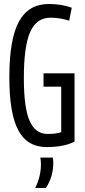

<svg xmlns="http://www.w3.org/2000/svg" viewBox="-20 -730 430 966"><path d="M27 -340Q27 -534 75.5 -622Q124 -710 226 -710Q290 -710 341 -691L328 -626Q281 -641 234 -641Q164 -641 132 -569.5Q100 -498 100 -337Q100 -188 129 -122Q158 -56 219 -56Q262 -56 288 -65V-294H199V-361H355V-18Q330 -4 293.5 3Q257 10 215 10Q117 10 72 -74.5Q27 -159 27 -340ZM157 216Q173 183 179.5 153.5Q186 124 186 96Q186 87 185 78.5Q184 70 183 63H246Q247 69 247.5 76Q248 83 248 90Q248 126 238.5 157Q229 188 211 216Z"/></svg>

Font: Georama Condensed
Style: Regular
Weight: 400
Width: 3
Designer: Jean-Baptiste Levee
Foundry: Production Type
Version: Version 1.000